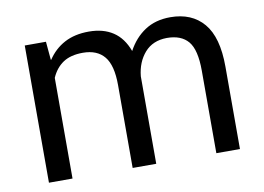

<svg xmlns="http://www.w3.org/2000/svg" viewBox="-63 -633 1002 728"><g transform="rotate(-10 438.0 -269.0)"><path d="M151.9 -528.3 158.2 -458 159.7 -457.5Q185.1 -496.1 224.4 -517.1Q263.7 -538.1 318.4 -538.1Q373.5 -538.1 411.1 -513.4Q448.7 -488.8 467.8 -437Q493.2 -484.4 533.9 -511.2Q574.7 -538.1 631.8 -538.1Q714.4 -538.1 760 -484.4Q805.7 -430.7 805.7 -317.4V0H714.8V-317.9Q714.8 -398.4 687.7 -430.7Q660.6 -462.9 605.5 -462.9Q551.3 -462.4 520 -426.8Q488.8 -391.1 483.4 -336.9V-336.4V0H392.6V-318.8Q392.6 -395.5 364.7 -429.2Q336.9 -462.9 282.2 -462.9Q234.9 -462.9 205.8 -443.4Q176.8 -423.8 161.1 -387.7V0H70.3V-528.3Z"/></g></svg>

Font: Roboto Web
Style: Regular
Weight: 400
Designer: Google
Version: Version 1.200310; 2013